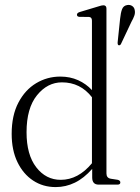

<svg xmlns="http://www.w3.org/2000/svg" viewBox="-20 -751 569 781"><path d="M27.5 -206.5Q27.5 -281.5 54.8 -333.5Q82 -385.5 127 -412.5Q172 -439.5 225.5 -439.5Q265 -439.5 297.8 -424.8Q330.5 -410 354 -384.5V-667Q354 -681 342.5 -682L302.5 -682.5Q293 -683.5 293 -691Q293 -698.5 304 -702L380.5 -725Q394 -729.5 400.5 -729.5Q413 -729.5 413 -716V-45.5Q413 -27 430.5 -24L459.5 -19.5Q469.5 -16.5 469.5 -9Q469.5 0 458 0H381.5Q355 0 355 -29V-64Q321.5 -26 284.5 -8Q247.5 10 206.5 10Q155 10 114.8 -16.5Q74.5 -43 51 -91.5Q27.5 -140 27.5 -206.5ZM88 -213Q88 -121.5 127.5 -70.5Q167 -19.5 227 -19.5Q298 -19.5 354 -87V-355.5Q307 -416 232 -416Q173 -416 130.5 -363.5Q88 -311 88 -213ZM468.5 -674.5Q471 -699 476.5 -713.5Q482 -728 497.5 -730.5Q509 -732.5 517.8 -726.5Q526.5 -720.5 528 -710Q530.5 -698.5 526.2 -686.8Q522 -675 514.5 -662L472 -572Q468.5 -565.5 462.5 -567Q458 -568.5 458.5 -578.5Z"/></svg>

Font: Fraunces 144pt S050 Light
Style: Regular
Weight: 300
Version: Version 1.000; ttfautohint (v1.8.3)